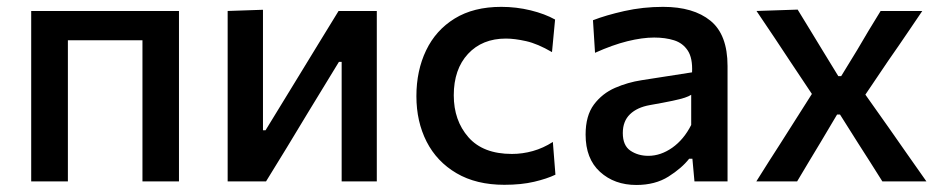

<svg xmlns="http://www.w3.org/2000/svg" viewBox="-20 -529 2746 560"><path d="M71 0V-497H502V0H395.5V-411.5H178V0Z M644 0V-497L747 -500.5V-149H754.5L847.5 -301Q878 -350.5 908 -400Q938 -449 967.5 -497H1079V0H976.5V-348.5H968.5L877 -198.5Q846.5 -148.5 816.5 -98.5Q786 -48.5 756 0Z M1451 10Q1369 10 1311.5 -23.8Q1254 -57.5 1224.2 -116Q1194.5 -174.5 1194.5 -248.5Q1194.5 -323 1222.8 -382Q1251 -441 1306.2 -475Q1361.5 -509 1442 -509Q1486 -509 1527.8 -498.8Q1569.5 -488.5 1599 -472L1590 -377Q1548 -401.5 1514.5 -409Q1481 -416.5 1455.5 -416.5Q1386.5 -416.5 1345 -371.8Q1303.5 -327 1303.5 -251Q1303.5 -177.5 1346.2 -128.8Q1389 -80 1473 -80Q1504 -80 1534.2 -88.5Q1564.5 -97 1592.5 -115L1600 -19.5Q1575 -7.5 1537.8 1.2Q1500.5 10 1451 10Z M1836 10.5Q1772 10.5 1730 -27.8Q1688 -66 1688 -136.5Q1688 -191.5 1712.2 -224Q1736.5 -256.5 1774 -272.8Q1811.5 -289 1851 -295L1998.5 -318Q2000.5 -359.5 1986 -381.5Q1971.5 -403.5 1946 -411.5Q1920.5 -419.5 1888 -419.5Q1853.5 -419.5 1810 -408.8Q1766.5 -398 1715.5 -375L1709.5 -470Q1746.5 -484.5 1801 -496.8Q1855.5 -509 1914 -509Q2002.5 -509 2052.2 -468.5Q2102 -428 2102 -336.5V0H2005.5L1999.5 -66H1990Q1968.5 -38.5 1929.8 -14Q1891 10.5 1836 10.5ZM1871 -74.5Q1907 -74.5 1940.8 -98.2Q1974.5 -122 1996 -164.5V-252.5Q1989 -248 1977 -244Q1965 -240 1941.5 -235Q1918 -230 1875.5 -222.5Q1838.5 -216 1817.5 -195.8Q1796.5 -175.5 1796.5 -141Q1796.5 -104.5 1818.8 -89.5Q1841 -74.5 1871 -74.5Z M2186 0Q2207.5 -34 2223.5 -59.5Q2239.5 -84.5 2254 -107Q2268 -129.5 2284.5 -155L2348 -255L2286 -348Q2261 -386 2239.5 -418.2Q2218 -450.5 2186.5 -497L2306.5 -501Q2327 -467.5 2343.5 -440.5Q2360 -413 2378.5 -383L2425 -307H2433.5L2480 -383Q2497.5 -413 2513.2 -439.2Q2529 -465.5 2548.5 -497H2670Q2648 -464.5 2632.2 -441.2Q2616.5 -418 2602.2 -397.2Q2588 -376.5 2570.5 -351.5L2504 -253L2574 -154Q2599.5 -117.5 2623.5 -83.2Q2647.5 -49 2682 0H2553.5Q2534 -30.5 2518.5 -55.5Q2502.5 -80.5 2483 -111L2430 -195H2421.5L2374 -115Q2355 -83.5 2339.5 -57.8Q2324 -32 2305 0Z"/></svg>

Font: Heraclito Medium
Style: Regular
Weight: 500
Designer: Kostas Bartsokas (font) & Cristiano Sobral (main changes)
Foundry: Kostas Bartsokas (font) & Cristiano Sobral (main changes)
Version: Version 1.00;July 8, 2020;FontCreator 13.0.0.2655 64-bit